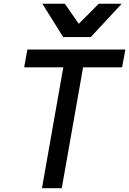

<svg xmlns="http://www.w3.org/2000/svg" viewBox="-20 -984 676 1004"><path d="M311 -632H106.5L123 -725H635.5L618.5 -632H414.5L303 0H199.5ZM201.5 -964.5H319L392 -859.5L496.5 -964.5H616.5L454.5 -790H310.5Z"/></svg>

Font: JuliaMono Medium
Style: Italic
Weight: 500
Italic angle: -9°
Monospace: yes
Designer: cormullion
Foundry: corm
Version: Version 0.054; ttfautohint (v1.8.4)